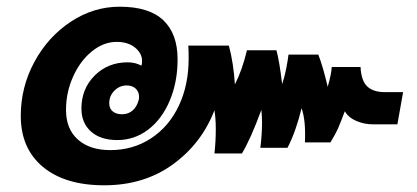

<svg xmlns="http://www.w3.org/2000/svg" viewBox="-20 -590 1244 573"><path d="M42 -244Q42 -330 82.5 -405Q123 -480 191 -525Q259 -570 337 -570Q425 -570 467.5 -529.5Q510 -489 510 -413Q510 -345 486.5 -289.5Q463 -234 422 -203Q381 -172 330 -172Q280 -172 251.5 -197.5Q223 -223 223 -266Q223 -325 262.5 -364.5Q302 -404 361 -404Q384 -404 402 -394Q404 -399 404 -408Q404 -431 383 -448Q362 -465 328 -465Q289 -465 254 -436.5Q219 -408 198 -361Q177 -314 177 -262Q177 -205 212.5 -173.5Q248 -142 309 -142Q377 -142 430.5 -177Q484 -212 513.5 -274Q543 -336 543 -416Q543 -441 542 -454H663Q677 -402 681 -338Q703 -381 717 -440H805Q814 -407 822 -339Q829 -359 834 -384.5Q839 -410 841 -427H930Q944 -391 958 -331Q969 -369 970 -390H1056Q1058 -349 1076 -332Q1094 -315 1129 -315H1183L1166 -219H1092Q1067 -219 1043.5 -229Q1020 -239 1009 -258Q998 -228 989.5 -208.5Q981 -189 966 -165H890Q893 -231 880 -267Q863 -197 838 -149H757Q762 -189 762 -224Q762 -242 760 -262Q728 -175 702 -132H620Q624 -169 624 -204Q624 -236 620 -261Q582 -162 496 -99.5Q410 -37 291 -37Q174 -37 108 -92Q42 -147 42 -244ZM394 -292Q395 -295 395 -301Q395 -316 385 -325.5Q375 -335 358 -335Q337 -335 321.5 -319.5Q306 -304 306 -282Q306 -266 316.5 -257.5Q327 -249 344 -249Q363 -249 376 -260.5Q389 -272 394 -292Z"/></svg>

Font: Niramit
Style: Bold Italic
Weight: 700
Italic angle: -10°
Designer: Katatrad Aksorn Co.,Ltd.
Foundry: Cadson Demak Co.,Ltd.
Version: Version 1.001; ttfautohint (v1.6)